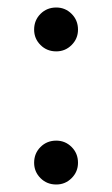

<svg xmlns="http://www.w3.org/2000/svg" viewBox="-20 -479 298 512"><path d="M71 -400Q71 -425 88 -442Q105 -459 130 -459Q154 -459 171 -442Q188 -425 188 -400Q188 -376 171 -359Q154 -342 130 -342Q105 -342 88 -359Q71 -376 71 -400ZM71 -45Q71 -70 88 -87Q105 -104 130 -104Q154 -104 171 -87Q188 -70 188 -45Q188 -21 171 -4Q154 13 130 13Q105 13 88 -4Q71 -21 71 -45Z"/></svg>

Font: Arima Madurai Medium
Style: Regular
Weight: 500
Designer: Joana Correia and Natanael Gama
Foundry: NDISCOVER
Version: Version 1.020